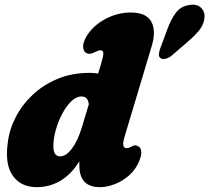

<svg xmlns="http://www.w3.org/2000/svg" viewBox="-20 -780 886 813"><path d="M622 -583.5 508.5 -204.5Q499.5 -175.5 502.2 -164Q505 -152.5 516.5 -152.5Q525 -152.5 538 -160Q552 -168.5 563 -161.5Q575.5 -157 578 -140.2Q580.5 -123.5 568 -94.5Q554 -61.5 526.8 -37.5Q499.5 -13.5 466.5 -0.5Q433.5 12.5 402.5 12.5Q316 12.5 316 -79.5Q316 -88.5 316 -97Q281 -41 235.2 -14.2Q189.5 12.5 136 12.5Q69.5 12.5 35 -34.8Q0.5 -82 12.5 -172.5Q18.5 -228.5 45.5 -281.8Q72.5 -335 117.5 -377.8Q162.5 -420.5 223.5 -446Q284.5 -471.5 359 -471.5Q378 -471.5 395.5 -468.5L408 -509.5Q418 -542.5 417.5 -554.8Q417 -567 405 -567Q396.5 -567 380 -558.5Q362 -549 349 -554Q335 -558.5 332.2 -577.5Q329.5 -596.5 345.5 -625Q373 -671 425 -699Q477 -727 534 -727Q599.5 -727 620.8 -688Q642 -649 622 -583.5ZM206 -160.5Q206 -137 214 -127.5Q222 -118 234.5 -118Q260 -118 284.8 -151Q309.5 -184 326.5 -240.5L356 -338Q353 -371.5 325 -371.5Q303 -371.5 281.8 -351Q260.5 -330.5 243.5 -298.2Q226.5 -266 216.2 -229.5Q206 -193 206 -160.5ZM688 -654.5Q702.5 -695.5 723.5 -724.5Q744.5 -753.5 782 -759Q813.5 -764.5 831.2 -747.2Q849 -730 845.5 -703Q842.5 -677 826.2 -655.2Q810 -633.5 776.5 -604.5L707.5 -545Q696.5 -535.5 683.2 -531.8Q670 -528 661.5 -532.5Q652 -538.5 652.8 -549.8Q653.5 -561 658.5 -575Z"/></svg>

Font: Fraunces 72pt SuperSoft Black
Style: Italic
Weight: 900
Italic angle: -16°
Version: Version 1.000;[b76b70a41]